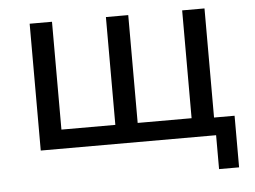

<svg xmlns="http://www.w3.org/2000/svg" viewBox="-47 -554 990 745"><g transform="rotate(-5 448.0 -181.0)"><path d="M777 132V0H94V-494H181V-74H391V-494H478V-74H688V-494H775V-69H855V132Z"/></g></svg>

Font: Nunito Sans 8pt
Style: Regular
Weight: 400
Version: Version 3.101;gftools[0.9.27]